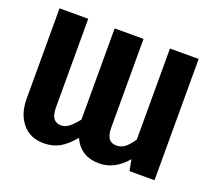

<svg xmlns="http://www.w3.org/2000/svg" viewBox="-119 -854 1154 1031"><g transform="rotate(20 457.5 -338.0)"><path d="M686 -693H850V0H707L695 -64Q627 17 538 17Q433 17 391 -75Q350 -26 311 -4.5Q272 17 222 17Q144 17 99.5 -36.5Q55 -90 55 -177V-693H219V-185Q219 -105 277 -105Q301 -105 322 -121.5Q343 -138 370 -172V-177V-693H535V-185Q535 -105 592 -105Q620 -105 641 -121Q662 -137 686 -173Z"/></g></svg>

Font: FiraGO
Style: Bold
Weight: 700
Designer: bBox Type
Foundry: bBox Type GmbH
Version: Version 1.001;PS 001.001;hotconv 1.0.88;makeotf.lib2.5.64775